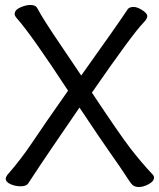

<svg xmlns="http://www.w3.org/2000/svg" viewBox="-20 -734 640 773"><path d="M539 19Q519 19 509 6Q499 -7 483 -32Q467 -57 425 -116.5Q383 -176 300 -301Q167 -107 141 -67.5Q115 -28 108 -17.5Q101 -7 93.5 4.5Q86 16 63 16Q42 16 22.5 7.5Q3 -1 3 -15Q3 -20 9 -29Q65 -93 111 -162Q157 -231 254 -369Q108 -592 49 -659Q39 -670 39 -677Q39 -694 61.5 -704Q84 -714 102 -714Q122 -714 129 -703Q154 -656 216 -565Q278 -474 307 -430Q452 -633 495 -698Q502 -706 518 -706Q533 -706 553 -693Q573 -680 573 -669Q573 -658 557 -642Q514 -598 350 -361Q461 -194 504 -138Q547 -82 594 -32Q600 -26 600 -19Q600 -4 578.5 7.5Q557 19 539 19Z"/></svg>

Font: LXGW WenKai Lite Medium
Style: Regular
Weight: 500
Designer: LXGW / Fontworks Inc.
Foundry: LXGW / Fontworks Inc.
Version: Version 1.511; March 25, 2025